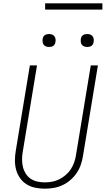

<svg xmlns="http://www.w3.org/2000/svg" viewBox="-20 -1129 640 1157"><path d="M249 8Q220 8 191.5 2Q163 -4 140 -18.5Q117 -33 101 -55.5Q85 -78 77.5 -105Q70 -132 70 -161.5Q70 -191 75 -220L160 -735H203L117 -214Q113 -191 113 -168Q113 -145 118 -123.5Q123 -102 134.5 -83.5Q146 -65 164 -52.5Q182 -40 204.5 -35Q227 -30 250 -30Q272 -30 294 -34Q316 -38 337 -48.5Q358 -59 376.5 -75Q395 -91 407.5 -110.5Q420 -130 427.5 -152Q435 -174 438 -195L527 -735H570L480 -189Q476 -163 467 -136.5Q458 -110 442 -86.5Q426 -63 404 -44Q382 -25 356 -13Q330 -1 303 3.5Q276 8 249 8ZM506 -846Q496 -846 487.5 -849Q479 -852 473.5 -859Q468 -866 467 -875.5Q466 -885 467 -895Q468 -901 471 -907Q474 -913 480 -917Q486 -921 492.5 -922.5Q499 -924 505 -924Q515 -924 523.5 -921Q532 -918 537.5 -911Q543 -904 544.5 -894.5Q546 -885 544 -875Q543 -869 540 -863Q537 -857 531.5 -853Q526 -849 519 -847.5Q512 -846 506 -846ZM276 -846Q266 -846 257.5 -849Q249 -852 243.5 -859Q238 -866 237 -875.5Q236 -885 237 -895Q238 -901 241 -907Q244 -913 250 -917Q256 -921 262.5 -922.5Q269 -924 275 -924Q285 -924 293.5 -921Q302 -918 307.5 -911Q313 -904 314.5 -894.5Q316 -885 314 -875Q313 -869 310 -863Q307 -857 301.5 -853Q296 -849 289 -847.5Q282 -846 276 -846ZM252 -1071V-1109H597V-1071Z"/></svg>

Font: Iosevka Aile XLt Obl
Style: Regular
Weight: 200
Italic angle: -9°
Designer: Belleve Invis
Foundry: Belleve Invis
Version: Version 31.1.0; ttfautohint (v1.8.4)